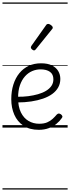

<svg xmlns="http://www.w3.org/2000/svg" viewBox="-20 -1030 566 1550"><path d="M293 18Q219 18 169.5 -15Q120 -48 95.5 -104Q71 -160 71 -229Q71 -294 88 -347.5Q105 -401 136.5 -439.5Q168 -478 212 -498.5Q256 -519 311 -519Q365 -519 399 -502Q433 -485 450 -456.5Q467 -428 467 -393Q467 -355 450 -324.5Q433 -294 402 -271.5Q371 -249 328 -234Q285 -219 232 -211Q179 -203 120 -203V-249Q165 -248 207.5 -253.5Q250 -259 287 -269.5Q324 -280 352 -297Q380 -314 395.5 -337Q411 -360 411 -390Q411 -430 383.5 -450Q356 -470 307 -470Q272 -470 239.5 -456Q207 -442 181.5 -413.5Q156 -385 141 -342Q126 -299 126 -240Q126 -168 149 -122Q172 -76 210.5 -53.5Q249 -31 296 -31Q335 -31 360.5 -42Q386 -53 404.5 -70Q423 -87 439 -106Q448 -114 455.5 -113.5Q463 -113 472 -107Q480 -101 483 -93Q486 -85 479 -77Q463 -53 436.5 -31Q410 -9 374 4.5Q338 18 293 18ZM255 -623Q248 -623 238.5 -631Q229 -639 229 -647Q229 -649 230 -651.5Q231 -654 233 -659L352 -827Q356 -833 360 -835Q364 -837 369 -837Q376 -837 384.5 -832Q393 -827 399.5 -820.5Q406 -814 406 -807Q406 -803 404.5 -800Q403 -797 399 -793L269 -632Q262 -623 255 -623ZM0 490H526V500H0ZM0 -20H526V0H0ZM0 -505H526V-500H0ZM0 -1010H526V-1000H0Z"/></svg>

Font: Playwrite ES Deco Guides
Style: Regular
Weight: 400
Designer: Veronika Burian, José Scaglione
Foundry: TypeTogether
Version: Version 1.003